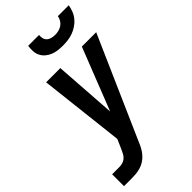

<svg xmlns="http://www.w3.org/2000/svg" viewBox="-290 -1027 1098 1098"><g transform="rotate(-45 259.0 -477.5)"><path d="M8 0V-96H66Q79 -96 92 -99.5Q105 -103 116 -112Q127 -121 133.5 -133.5Q140 -146 146 -159L172 -218L113 -735H228L254 -358L402 -735H518L247 -120Q240 -102 230.5 -84.5Q221 -67 207.5 -51.5Q194 -36 177 -25Q160 -14 141 -8.5Q122 -3 103 -1.5Q84 0 66 0ZM329 -815Q309 -815 289 -817.5Q269 -820 251 -827.5Q233 -835 218.5 -847.5Q204 -860 195.5 -877Q187 -894 186 -914.5Q185 -935 188 -955H276Q274 -941 277.5 -927.5Q281 -914 290.5 -905.5Q300 -897 313.5 -893.5Q327 -890 342 -890Q356 -890 370.5 -893.5Q385 -897 397.5 -905.5Q410 -914 418 -927.5Q426 -941 428 -955H516Q513 -935 505 -914.5Q497 -894 483 -877Q469 -860 450.5 -847.5Q432 -835 411.5 -827.5Q391 -820 370 -817.5Q349 -815 329 -815Z"/></g></svg>

Font: Iosevka SS04
Style: Bold Italic
Weight: 700
Italic angle: -9°
Monospace: yes
Designer: Belleve Invis
Foundry: Belleve Invis
Version: Version 19.0.0; ttfautohint (v1.8.4)